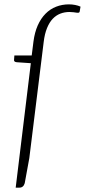

<svg xmlns="http://www.w3.org/2000/svg" viewBox="-20 -736 390 881"><path d="M114.5 -10.5 93.5 104.5Q87.5 125 69 125H52L121.5 -446L56.5 -450.5Q42.5 -452 44.5 -462.5L46 -481.5H125.5L133.5 -545Q139 -587.5 153.2 -619.5Q167.5 -651.5 188.8 -673Q210 -694.5 237.5 -705.2Q265 -716 296.5 -716Q311 -716 325 -713.2Q339 -710.5 349.5 -705.5L345.5 -682.5Q344.5 -678.5 341 -677.8Q337.5 -677 331.5 -677.8Q325.5 -678.5 317.5 -679.8Q309.5 -681 299 -681Q276.5 -681 257 -673.5Q237.5 -666 222 -649.8Q206.5 -633.5 195.8 -607.2Q185 -581 180.5 -543.5Z"/></svg>

Font: Lato Light
Style: Italic
Weight: 300
Italic angle: -7°
Designer: Lukasz Dziedzic
Foundry: tyPoland Lukasz Dziedzic
Version: Version 2.007; 2014-02-27